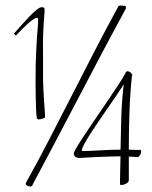

<svg xmlns="http://www.w3.org/2000/svg" viewBox="-20 -643 548 690"><path d="M475.1 -78.1Q465.8 -79.1 459 -79.6Q452.1 -80.1 442.9 -80.1V4.9Q442.9 9.3 439.5 12.5Q436 15.6 431.6 17.8Q427.2 20 422.6 21Q418 22 416 22Q412.1 22 411.6 19Q411.1 16.1 411.1 12.2Q412.1 -11.2 412.1 -34.4Q412.1 -57.6 413.1 -81.1H398.9Q388.7 -81.1 370.1 -80.3Q351.6 -79.6 331.3 -78.9Q311 -78.1 292.5 -76.9Q273.9 -75.7 264.2 -75.2Q257.8 -75.2 251.5 -79.1Q245.1 -83 245.1 -91.8Q245.1 -96.2 256.8 -115.7Q268.6 -135.3 286.9 -162.8Q305.2 -190.4 327.4 -222.7Q349.6 -254.9 370.1 -285.4Q390.6 -315.9 407 -340.8Q423.3 -365.7 430.2 -378.9Q430.2 -379.9 430.7 -380.4Q431.2 -380.9 431.2 -381.8Q434.1 -387.7 439.2 -387Q444.3 -386.2 448.5 -382.8Q452.6 -379.4 454.8 -375.2Q457 -371.1 454.1 -370.1Q447.3 -303.7 445.1 -237.5Q442.9 -171.4 442.9 -105Q449.7 -105 457.5 -104.5Q465.3 -104 478 -104Q485.4 -106 486.8 -102.3Q488.3 -98.6 486.6 -93.3Q484.9 -87.9 481.2 -83Q477.5 -78.1 475.1 -78.1ZM405.8 -621.1Q405.8 -622.6 413.1 -623Q420.4 -623.5 424.8 -622.1Q428.7 -623 431.2 -621.1Q433.6 -619.1 432.1 -615.2Q432.6 -614.3 432.6 -612.8Q432.6 -612.3 432.1 -611.8Q382.3 -520 339.8 -439.5Q297.4 -358.9 257.6 -283.2Q217.8 -207.5 179 -133.5Q140.1 -59.6 98.1 19Q96.7 24.4 93.8 26.1Q90.8 27.8 87.9 26.9Q81.1 26.9 75.7 22.9Q70.3 19 74.2 12.2Q118.2 -66.9 157.5 -143.1Q196.8 -219.2 236.1 -296.1Q275.4 -373 316.7 -453.1Q357.9 -533.2 405.8 -621.1ZM413.1 -105Q414.1 -167 416 -225.3Q418 -283.7 424.8 -339.8Q413.1 -321.8 397.5 -298.8Q381.8 -275.9 365 -251.5Q348.1 -227.1 331.8 -203.1Q315.4 -179.2 302.5 -158.7Q289.6 -138.2 281.7 -123.3Q273.9 -108.4 273.9 -102.1Q273.9 -100.6 280.8 -100.3Q287.6 -100.1 298.8 -100.6Q310.1 -101.1 323.7 -101.8Q337.4 -102.5 351.3 -103.3Q365.2 -104 377.4 -104.5Q389.6 -105 397.9 -105ZM111.8 -222.2Q110.4 -232.4 109.6 -251Q108.9 -269.5 108.4 -290.3Q107.9 -311 107.9 -330.8Q107.9 -350.6 107.9 -363.8Q107.9 -410.6 109.4 -445.1Q110.8 -479.5 112.5 -504.2Q114.3 -528.8 115.7 -545.2Q117.2 -561.5 117.2 -571.8Q117.2 -579.1 112.8 -579.1Q107.9 -579.1 99.4 -573.2Q90.8 -567.4 80.3 -558.1Q69.8 -548.8 58.6 -537.4Q47.4 -525.9 37.1 -515.1L29.8 -522Q43.5 -537.1 58.3 -554Q73.2 -570.8 86.9 -585Q100.6 -599.1 112.1 -608.2Q123.5 -617.2 129.9 -617.2Q133.8 -617.2 137 -615.7Q140.1 -614.3 140.1 -611.8V-599.1Q138.2 -578.1 137.2 -561.8Q136.2 -545.4 135.5 -530Q134.8 -514.6 134.5 -498.5Q134.3 -482.4 134.5 -461.9Q134.8 -441.4 134.8 -415Q134.8 -388.7 134.8 -353Q134.8 -339.8 136 -319.6Q137.2 -299.3 138.4 -279.5Q139.6 -259.8 140.9 -243.9Q142.1 -228 142.1 -223.1Q142.1 -221.2 139.4 -219.5Q136.7 -217.8 132.8 -216.6Q128.9 -215.3 124.8 -214.6Q120.6 -213.9 118.2 -213.9Q111.8 -213.9 111.8 -222.2Z"/></svg>

Font: Stalemate
Style: Regular
Weight: 400
Designer: Astigmatic (AOETI)
Foundry: Astigmatic (AOETI)
Version: Version 001.000